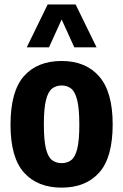

<svg xmlns="http://www.w3.org/2000/svg" viewBox="-20 -828 551 858"><path d="M255.5 10.5Q147.5 10.5 87.2 -56.8Q27 -124 27 -270.5Q27 -420 87 -487.8Q147 -555.5 255.5 -555.5Q363 -555.5 423.2 -486.5Q483.5 -417.5 483.5 -272Q483.5 -124.5 423.5 -57Q363.5 10.5 255.5 10.5ZM255.5 -99Q280.5 -99 298.2 -112.5Q316 -126 325.2 -163Q334.5 -200 334.5 -270Q334.5 -342 325 -380.2Q315.5 -418.5 297.8 -432.2Q280 -446 255.5 -446Q230.5 -446 212.8 -432.2Q195 -418.5 185.5 -381Q176 -343.5 176 -272.5Q176 -201.5 185.2 -164Q194.5 -126.5 212.2 -112.8Q230 -99 255.5 -99ZM99.5 -616.5 193 -808H318L411.5 -616.5H312L255.5 -741L199 -616.5Z"/></svg>

Font: Encode Sans Condensed Condensed
Style: Bold
Weight: 700
Width: 3
Designer: Multiple Designers
Foundry: Impallari Type
Version: Version 3.000; ttfautohint (v1.8.3) -l 8 -r 50 -G 200 -x 14 